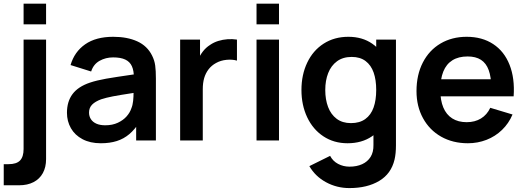

<svg xmlns="http://www.w3.org/2000/svg" viewBox="-30 -752 2812 1028"><path d="M-10 240V127H15.7Q58.6 127 77.5 107.1Q96.3 87.2 96.3 45.8V-540H216.7V100Q216.7 143.2 199.4 174.8Q182.1 206.4 149.5 223.2Q117 240 72.2 240ZM96.3 -621.8V-732.5H216.7V-621.8Z M509.7 15Q452.9 15 411.9 -6.7Q370.9 -28.4 349.7 -65.6Q328.5 -102.8 328.5 -148Q328.5 -208.2 358.2 -248.1Q388 -288.1 451.3 -309.5Q488.2 -321.9 538.3 -330.7Q588.4 -339.4 680.8 -352.7Q693.1 -354.6 705.7 -356.2Q718.2 -357.9 730.2 -359.8L686.8 -335.7Q687.1 -373.6 676.1 -397.6Q665.2 -421.6 640.7 -433.1Q616.2 -444.7 575.8 -444.7Q535.8 -444.7 503 -426.3Q470.3 -407.9 458 -369.2L347.8 -403.7Q368.3 -474.4 425.9 -514.7Q483.5 -555 576.2 -555Q651.4 -555 705 -530.6Q758.6 -506.2 784.2 -454.5Q797.3 -428.8 801 -401Q804.7 -373.2 804.7 -331.3V0H699V-117.2L716.5 -97.8Q691.6 -58.6 662.2 -33.7Q632.8 -8.8 595.4 3.1Q558 15 509.7 15ZM533.5 -81.2Q571.9 -81.2 601.1 -94.9Q630.2 -108.6 648 -129Q665.8 -149.4 672.8 -170.7Q680.4 -188.3 682.8 -211.4Q685.2 -234.4 685.2 -261.5V-271.7L722.2 -260.5L678.5 -253.4Q610.8 -243.1 574.5 -236.1Q538.2 -229.1 512 -220.5Q479.7 -208.6 463.2 -191.8Q446.7 -174.9 446.7 -149.5Q446.7 -129.3 456.7 -113.9Q466.7 -98.5 486.1 -89.8Q505.6 -81.2 533.5 -81.2Z M934.5 0V-540H1041V-408.5L1028 -425.5Q1038.5 -453.2 1055.4 -475.3Q1072.3 -497.5 1095 -511.7Q1114.3 -525.1 1138.5 -532.7Q1162.8 -540.2 1188.3 -542Q1213.8 -543.8 1238.7 -540V-427.5Q1213.1 -434.8 1182.2 -431.6Q1151.4 -428.5 1126.8 -414.7Q1102.4 -401.4 1086.6 -380.7Q1070.8 -359.9 1063.2 -333.9Q1055.7 -307.8 1055.7 -274.3V0Z M1343.5 -621.8V-732.5H1463.8V-621.8ZM1343.5 0V-540H1463.8V0Z M1840.8 255Q1773.2 255 1715.5 223.6Q1657.8 192.2 1626.3 137.5L1737.5 82.5Q1752.2 110.8 1780.2 125.5Q1808.3 140.3 1841.7 140.3Q1879.8 140.3 1908.9 127.1Q1938 113.9 1954.2 88.1Q1970.3 62.2 1969.5 24.2V-129.7H1984.3V-540H2090V25.8Q2090 70.5 2082.5 102.2Q2064.7 178.2 2000.4 216.6Q1936.1 255 1840.8 255ZM1830.7 15Q1757.4 15 1701.3 -22.2Q1645.2 -59.4 1614.6 -124.4Q1584 -189.4 1584 -270.2Q1584 -351.9 1615 -416.8Q1645.9 -481.8 1703 -518.4Q1760.1 -555 1835.2 -555Q1909.9 -555 1963 -518.1Q2016.2 -481.2 2043.3 -416.8Q2070.5 -352.3 2070.5 -270.2Q2070.5 -187.8 2043 -123.3Q2015.4 -58.8 1961.3 -21.9Q1907.2 15 1830.7 15ZM1849 -92.8Q1895.9 -92.8 1926 -114.8Q1956.2 -136.7 1970.2 -176.3Q1984.3 -215.9 1984.3 -270.2Q1984.3 -324.2 1970.5 -363.7Q1956.6 -403.2 1927.3 -425.2Q1898 -447.2 1853.2 -447.2Q1806.1 -447.2 1774.4 -423.9Q1742.7 -400.6 1727.1 -360.6Q1711.5 -320.7 1711.5 -270.2Q1711.5 -219.2 1726.6 -179.2Q1741.7 -139.2 1772.5 -116Q1803.4 -92.8 1849 -92.8Z M2475.3 15Q2394.3 15 2331.9 -20.3Q2269.5 -55.7 2234.8 -119.3Q2200 -182.9 2200 -264.2Q2200 -351.3 2233.9 -417.2Q2267.8 -483.2 2328.8 -519.1Q2389.7 -555 2468.7 -555Q2551.5 -555 2610.7 -516Q2669.9 -477.1 2698.3 -404.9Q2726.8 -332.8 2720.1 -236.3H2600.5V-280.3Q2600.2 -339.5 2586.6 -376.6Q2573.1 -413.7 2545.2 -431.7Q2517.4 -449.7 2473.7 -449.7Q2424.8 -449.7 2392.2 -429.2Q2359.6 -408.8 2343.5 -368.9Q2327.5 -329 2327.5 -270Q2327.5 -215.2 2343.5 -176.7Q2359.6 -138.2 2391.3 -118Q2423.1 -97.8 2468.7 -97.8Q2512.7 -97.8 2545.1 -117.6Q2577.5 -137.4 2595 -174.8L2714.2 -139Q2693.8 -90.9 2657.7 -56.2Q2621.5 -21.4 2574.5 -3.2Q2527.4 15 2475.3 15ZM2289.5 -236.3V-327.5H2661.2V-236.3Z"/></svg>

Font: Manrope
Style: Regular
Weight: 400
Designer: Mikhail Sharanda
Foundry: Mikhail Sharanda
Version: Version 4.503